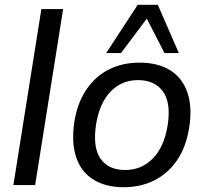

<svg xmlns="http://www.w3.org/2000/svg" viewBox="-20 -774 859 803"><path d="M36 0 153 -736H244L127 0Z M498 9Q422 9 370.5 -23Q319 -55 298.5 -116.5Q278 -178 291 -265Q304 -345 342 -400.5Q380 -456 436.5 -484Q493 -512 563 -512Q641 -512 692 -480Q743 -448 764 -386.5Q785 -325 771 -239Q758 -158 720 -103Q682 -48 625 -19.5Q568 9 498 9ZM504 -63Q571 -63 618.5 -110.5Q666 -158 681 -249Q696 -344 661.5 -391.5Q627 -439 557 -439Q490 -439 443.5 -392Q397 -345 382 -255Q367 -159 400 -111Q433 -63 504 -63ZM424 -552 556 -754H640L728 -552H668L594 -696L486 -552Z"/></svg>

Font: Mulish ExtraLight Medium
Style: Italic
Weight: 500
Italic angle: -9°
Version: Version 3.603